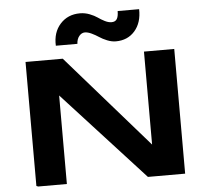

<svg xmlns="http://www.w3.org/2000/svg" viewBox="-61 -1010 1147 1074"><g transform="rotate(-5 512.5 -472.5)"><path d="M100.1 -700.2H309.1L765.1 -178.2V-700.2H935.1V0H726.1L271 -497.1V0H109.9L100.1 -3.9ZM276.9 -775.9Q273.4 -850.6 315.9 -897.7Q358.4 -944.8 426.8 -944.8Q454.6 -944.8 481 -934.6Q507.3 -924.3 524.2 -912.4Q541 -900.4 561.3 -890.1Q581.5 -879.9 599.1 -879.9Q620.1 -879.9 629.2 -894.5Q638.2 -909.2 638.2 -939H758.8Q760.7 -863.3 720.5 -817.1Q680.2 -771 613.8 -771Q590.3 -771 565.2 -781.2Q540 -791.5 522.2 -803.5Q504.4 -815.4 482.9 -825.7Q461.4 -835.9 444.8 -835.9Q426.8 -835.9 413.1 -819.6Q399.4 -803.2 397.9 -775.9Z"/></g></svg>

Font: Messapia Bold
Style: Regular
Weight: 400
Designer: Luca Marsano
Foundry: Collletttivo
Version: Version 1.000;FEAKit 1.0